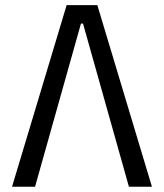

<svg xmlns="http://www.w3.org/2000/svg" viewBox="-20 -713 626 733"><path d="M25.9 0 234.4 -693.4H351.6L560.1 0H472.2L296.9 -623H289.1L113.8 0Z"/></svg>

Font: Cascadia Code PL SemiLight
Style: Regular
Weight: 350
Monospace: yes
Designer: Aaron Bell
Foundry: Saja Typeworks
Version: Version 2404.023; ttfautohint (v1.8.4)